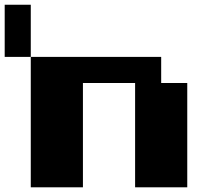

<svg xmlns="http://www.w3.org/2000/svg" viewBox="-20 -798 929 818"><path d="M111.1 -555.6H0V-777.8H111.1ZM333.3 -444.4V0H111.1V-555.6H666.7V-444.4H777.8V0H555.6V-444.4Z"/></svg>

Font: Pixeloid Sans
Style: Bold
Weight: 700
Monospace: yes
Designer: GGBot
Version: 0.3